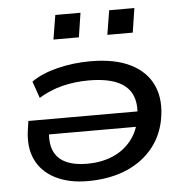

<svg xmlns="http://www.w3.org/2000/svg" viewBox="-52 -761 797 820"><g transform="rotate(-5 347.0 -350.5)"><path d="M292 9Q211 9 153 -20.5Q95 -50 69.5 -104.5Q44 -159 56 -235L61 -269H553L543 -204H119L146 -224Q138 -171 152.5 -135.5Q167 -100 203.5 -82.5Q240 -65 295 -65Q355 -65 403.5 -85Q452 -105 484 -144.5Q516 -184 526 -241V-245Q535 -301 517.5 -340Q500 -379 454 -399Q408 -419 332 -419Q273 -419 219 -405.5Q165 -392 118 -363L93 -435Q137 -466 205 -483Q273 -500 347 -500Q452 -500 519.5 -466Q587 -432 614.5 -369.5Q642 -307 625 -221Q610 -148 563.5 -96Q517 -44 448 -17.5Q379 9 292 9ZM429 -606 446 -710H554L538 -606ZM198 -606 215 -710H323L307 -606Z"/></g></svg>

Font: Nunito Sans 10pt Expanded Medium
Style: Italic
Weight: 500
Width: 7
Italic angle: -9°
Designer: Vernon Adams
Foundry: Vernon Adams
Version: Version 3.101;gftools[0.9.27]